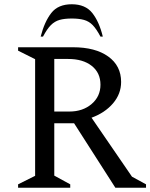

<svg xmlns="http://www.w3.org/2000/svg" viewBox="-20 -882 706 902"><path d="M65 0V-16L145 -56V-604L65 -644V-660H323Q428 -660 488.5 -616.5Q549 -573 549 -497Q549 -441 511 -396.5Q473 -352 410 -329L600 -52L666 -16V0H522L328 -303H235V-57L310 -16V0ZM300 -605H235V-358H306Q369 -358 410.5 -393.5Q452 -429 452 -484Q452 -540 411 -572.5Q370 -605 300 -605ZM171 -710Q189 -780 221 -821Q253 -862 317 -862Q381 -862 413.5 -821Q446 -780 463 -710H452Q433 -746 415.5 -764Q398 -782 374.5 -788.5Q351 -795 317 -795Q283 -795 260 -788.5Q237 -782 219 -764Q201 -746 182 -710Z"/></svg>

Font: Spectral
Style: Regular
Weight: 400
Designer: Jean-Baptiste Levee
Foundry: Production Type
Version: Version 2.001